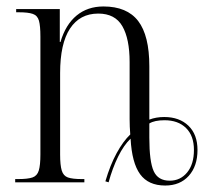

<svg xmlns="http://www.w3.org/2000/svg" viewBox="-20 -564 638 594"><path d="M306 -3Q321 -54 341 -90.5Q361 -127 383 -148Q382 -159 381.5 -172Q381 -185 381 -195V-372Q381 -444 358.5 -483Q336 -522 284 -522Q227 -522 196.5 -475.5Q166 -429 166 -338V-86Q166 -53 171 -36.5Q176 -20 190 -15Q204 -10 233 -10H241V0H27V-10H36Q66 -10 80.5 -15Q95 -20 100 -36.5Q105 -53 105 -86V-451Q105 -484 100.5 -500Q96 -516 81.5 -521Q67 -526 39 -526H30V-536H165V-434H167Q183 -488 217 -516Q251 -544 300 -544Q373 -544 407.5 -499Q442 -454 442 -359V-194Q463 -202 488 -202Q535 -202 563 -175Q591 -148 591 -100Q591 -50 564 -20Q537 10 491 10Q439 10 413.5 -25Q388 -60 384 -135Q363 -115 345.5 -79.5Q328 -44 316 0ZM505 -5Q538 -5 559 -30.5Q580 -56 580 -100Q580 -144 555.5 -168Q531 -192 489 -192Q458 -192 442 -182V-138Q442 -64 455.5 -34.5Q469 -5 505 -5Z"/></svg>

Font: Noto Serif Display Condensed Light
Style: Regular
Weight: 300
Width: 3
Designer: Monotype Design Team
Foundry: Monotype Imaging Inc.
Version: Version 2.009